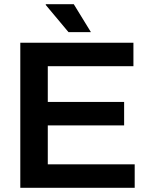

<svg xmlns="http://www.w3.org/2000/svg" viewBox="-20 -888 712 908"><path d="M76 0V-686H611V-575H206V-406H567V-295H206V-111H617V0ZM410 -736H304L196 -865L197 -868H329Z"/></svg>

Font: Archivo SemiBold SemiBold
Style: Regular
Weight: 600
Version: Version 2.001